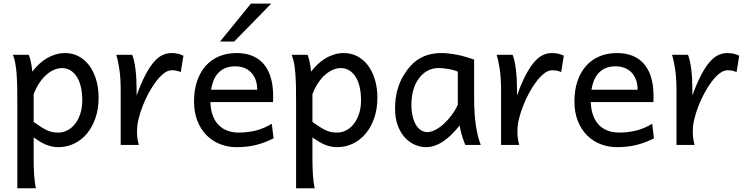

<svg xmlns="http://www.w3.org/2000/svg" viewBox="-20 -801 4117 1061"><path d="M302.7 -68.4Q328.6 -68.4 352.3 -80.6Q376 -92.8 394.3 -116Q412.6 -139.2 423.6 -172.1Q434.6 -205.1 434.6 -246.6Q434.6 -287.1 427 -320.1Q419.4 -353 404.8 -376.2Q390.1 -399.4 369.4 -412.1Q348.6 -424.8 322.3 -424.8Q301.3 -424.8 279.3 -415.5Q257.3 -406.2 236.6 -388.2Q215.8 -370.1 197.8 -343Q179.7 -315.9 166 -280.8V-127Q190.9 -109.4 209.2 -97.9Q227.5 -86.4 242.7 -79.8Q257.8 -73.2 271.7 -70.8Q285.6 -68.4 302.7 -68.4ZM75.7 -236.8Q75.7 -282.2 75 -321Q74.2 -359.9 71.8 -392.3Q69.3 -424.8 64.5 -451.2Q59.6 -477.5 51.3 -498H139.2Q144.5 -485.4 149.9 -462.2Q155.3 -439 158.7 -405.3Q175.8 -427.7 196 -446.8Q216.3 -465.8 239 -479.2Q261.7 -492.7 286.9 -500.2Q312 -507.8 339.4 -507.8Q380.9 -507.8 415.3 -489.5Q449.7 -471.2 473.9 -438.2Q498 -405.3 511.5 -360.1Q524.9 -314.9 524.9 -261.2Q524.9 -198.7 507.3 -148.2Q489.7 -97.7 459.7 -62Q429.7 -26.4 389.2 -7.1Q348.6 12.2 302.7 12.2Q283.2 12.2 265.9 8.3Q248.5 4.4 232.2 -2.4Q215.8 -9.3 199.7 -19.3Q183.6 -29.3 166 -41.5V73.2Q166 102.5 166.7 126.2Q167.5 149.9 168.9 169.9Q170.4 189.9 172.9 206.8Q175.3 223.6 178.2 239.3H75.7Z M647 0V-300.3Q647 -372.6 638.9 -422.6Q630.9 -472.7 622.6 -498H710.4Q716.3 -484.4 720.9 -463.6Q725.6 -442.9 728.8 -417.5Q731.9 -392.1 733.4 -363.3Q734.9 -334.5 734.9 -305.2V-273.4Q759.8 -342.3 783.7 -387.5Q807.6 -432.6 831.3 -459.5Q855 -486.3 878.9 -497.1Q902.8 -507.8 927.7 -507.8Q946.3 -507.8 961.9 -504.4Q977.5 -501 993.7 -493.2L979 -402.8Q964.8 -408.7 954.1 -410.6Q943.4 -412.6 927.7 -412.6Q907.7 -412.6 885.7 -395.8Q863.8 -378.9 842.5 -351.1Q821.3 -323.2 802.2 -288.1Q783.2 -252.9 768.8 -216.1Q754.4 -179.2 745.8 -144Q737.3 -108.9 737.3 -81.5Q737.3 -69.3 737.5 -59.1Q737.8 -48.8 739 -39.3Q740.2 -29.8 742.2 -20.3Q744.1 -10.7 747.1 0Z M1286.6 -507.8Q1326.7 -507.8 1357.4 -498.3Q1388.2 -488.8 1410.6 -471.9Q1433.1 -455.1 1448.2 -432.6Q1463.4 -410.2 1472.4 -384.3Q1481.4 -358.4 1485.4 -330.3Q1489.3 -302.2 1489.3 -274.9V-255.9Q1489.3 -243.7 1488.8 -236.8H1142.6Q1144 -193.8 1156 -162.1Q1168 -130.4 1188.7 -109.6Q1209.5 -88.9 1237.5 -78.6Q1265.6 -68.4 1298.8 -68.4Q1346.2 -68.4 1391.6 -79.1Q1437 -89.8 1481.9 -117.2L1491.7 -36.6Q1465.8 -23.4 1440.9 -14.2Q1416 -4.9 1391.1 1Q1366.2 6.8 1340.6 9.5Q1314.9 12.2 1286.6 12.2Q1239.7 12.2 1197.3 -4.2Q1154.8 -20.5 1122.6 -52.5Q1090.3 -84.5 1071.3 -131.8Q1052.2 -179.2 1052.2 -241.7Q1052.2 -302.2 1068.6 -351.3Q1085 -400.4 1115.2 -435.3Q1145.5 -470.2 1189 -489Q1232.4 -507.8 1286.6 -507.8ZM1279.3 -434.6Q1225.6 -434.6 1191.4 -403.1Q1157.2 -371.6 1146.5 -305.2H1401.4Q1401.4 -336.4 1392.3 -360.6Q1383.3 -384.8 1366.9 -401.4Q1350.6 -418 1328.1 -426.3Q1305.7 -434.6 1279.3 -434.6ZM1479 -781.2 1273.9 -571.3H1195.8L1366.7 -781.2Z M1843.3 -68.4Q1869.1 -68.4 1892.8 -80.6Q1916.5 -92.8 1934.8 -116Q1953.1 -139.2 1964.1 -172.1Q1975.1 -205.1 1975.1 -246.6Q1975.1 -287.1 1967.5 -320.1Q1960 -353 1945.3 -376.2Q1930.7 -399.4 1909.9 -412.1Q1889.2 -424.8 1862.8 -424.8Q1841.8 -424.8 1819.8 -415.5Q1797.9 -406.2 1777.1 -388.2Q1756.3 -370.1 1738.3 -343Q1720.2 -315.9 1706.5 -280.8V-127Q1731.4 -109.4 1749.8 -97.9Q1768.1 -86.4 1783.2 -79.8Q1798.3 -73.2 1812.3 -70.8Q1826.2 -68.4 1843.3 -68.4ZM1616.2 -236.8Q1616.2 -282.2 1615.5 -321Q1614.7 -359.9 1612.3 -392.3Q1609.9 -424.8 1605 -451.2Q1600.1 -477.5 1591.8 -498H1679.7Q1685.1 -485.4 1690.4 -462.2Q1695.8 -439 1699.2 -405.3Q1716.3 -427.7 1736.6 -446.8Q1756.8 -465.8 1779.5 -479.2Q1802.2 -492.7 1827.4 -500.2Q1852.5 -507.8 1879.9 -507.8Q1921.4 -507.8 1955.8 -489.5Q1990.2 -471.2 2014.4 -438.2Q2038.6 -405.3 2052 -360.1Q2065.4 -314.9 2065.4 -261.2Q2065.4 -198.7 2047.9 -148.2Q2030.3 -97.7 2000.2 -62Q1970.2 -26.4 1929.7 -7.1Q1889.2 12.2 1843.3 12.2Q1823.7 12.2 1806.4 8.3Q1789.1 4.4 1772.7 -2.4Q1756.3 -9.3 1740.2 -19.3Q1724.1 -29.3 1706.5 -41.5V73.2Q1706.5 102.5 1707.3 126.2Q1708 149.9 1709.5 169.9Q1710.9 189.9 1713.4 206.8Q1715.8 223.6 1718.8 239.3H1616.2Z M2402.3 -424.8Q2386.7 -424.8 2370.8 -421.1Q2355 -417.5 2339.6 -408.7Q2324.2 -399.9 2309.8 -385.5Q2295.4 -371.1 2282.7 -349.1Q2269.5 -326.7 2261.5 -293.2Q2253.4 -259.8 2253.4 -224.6Q2253.4 -184.1 2261 -155Q2268.6 -126 2281 -107.2Q2293.5 -88.4 2309.3 -79.6Q2325.2 -70.8 2341.3 -70.8Q2361.8 -70.8 2386 -83.5Q2410.2 -96.2 2433.1 -117.2Q2456.1 -138.2 2476.3 -165.5Q2496.6 -192.9 2509.8 -222.2V-405.3Q2502.4 -408.7 2491 -412.1Q2479.5 -415.5 2465.6 -418.5Q2451.7 -421.4 2435.3 -423.1Q2418.9 -424.8 2402.3 -424.8ZM2600.1 -258.8Q2600.1 -166.5 2610.4 -103.8Q2620.6 -41 2636.7 0H2551.3Q2548.8 -6.3 2544.4 -17.6Q2540 -28.8 2535.4 -43.2Q2530.8 -57.6 2526.6 -74.2Q2522.5 -90.8 2519.5 -107.4Q2500.5 -83 2479.2 -61.5Q2458 -40 2434.6 -23.4Q2411.1 -6.8 2385.7 2.7Q2360.4 12.2 2334 12.2Q2303.2 12.2 2272.7 -1Q2242.2 -14.2 2217.8 -40.5Q2193.4 -66.9 2178.2 -106.7Q2163.1 -146.5 2163.1 -200.2Q2163.1 -256.3 2175.5 -302Q2188 -347.7 2209.5 -383.3Q2228.5 -414.6 2250 -438Q2271.5 -461.4 2297.1 -476.8Q2322.8 -492.2 2353.5 -500Q2384.3 -507.8 2421.9 -507.8Q2440.4 -507.8 2463.1 -505.1Q2485.8 -502.4 2509.5 -497.6Q2533.2 -492.7 2556.6 -485.8Q2580.1 -479 2600.1 -471.2Z M2749 0V-300.3Q2749 -372.6 2741 -422.6Q2732.9 -472.7 2724.6 -498H2812.5Q2818.4 -484.4 2823 -463.6Q2827.6 -442.9 2830.8 -417.5Q2834 -392.1 2835.4 -363.3Q2836.9 -334.5 2836.9 -305.2V-273.4Q2861.8 -342.3 2885.7 -387.5Q2909.7 -432.6 2933.3 -459.5Q2957 -486.3 2981 -497.1Q3004.9 -507.8 3029.8 -507.8Q3048.3 -507.8 3064 -504.4Q3079.6 -501 3095.7 -493.2L3081.1 -402.8Q3066.9 -408.7 3056.2 -410.6Q3045.4 -412.6 3029.8 -412.6Q3009.8 -412.6 2987.8 -395.8Q2965.8 -378.9 2944.6 -351.1Q2923.3 -323.2 2904.3 -288.1Q2885.3 -252.9 2870.8 -216.1Q2856.4 -179.2 2847.9 -144Q2839.4 -108.9 2839.4 -81.5Q2839.4 -69.3 2839.6 -59.1Q2839.8 -48.8 2841.1 -39.3Q2842.3 -29.8 2844.2 -20.3Q2846.2 -10.7 2849.1 0Z M3388.7 -507.8Q3428.7 -507.8 3459.5 -498.3Q3490.2 -488.8 3512.7 -471.9Q3535.2 -455.1 3550.3 -432.6Q3565.4 -410.2 3574.5 -384.3Q3583.5 -358.4 3587.4 -330.3Q3591.3 -302.2 3591.3 -274.9V-255.9Q3591.3 -243.7 3590.8 -236.8H3244.6Q3246.1 -193.8 3258.1 -162.1Q3270 -130.4 3290.8 -109.6Q3311.5 -88.9 3339.6 -78.6Q3367.7 -68.4 3400.9 -68.4Q3448.2 -68.4 3493.7 -79.1Q3539.1 -89.8 3584 -117.2L3593.8 -36.6Q3567.9 -23.4 3543 -14.2Q3518.1 -4.9 3493.2 1Q3468.3 6.8 3442.6 9.5Q3417 12.2 3388.7 12.2Q3341.8 12.2 3299.3 -4.2Q3256.8 -20.5 3224.6 -52.5Q3192.4 -84.5 3173.3 -131.8Q3154.3 -179.2 3154.3 -241.7Q3154.3 -302.2 3170.7 -351.3Q3187 -400.4 3217.3 -435.3Q3247.6 -470.2 3291 -489Q3334.5 -507.8 3388.7 -507.8ZM3381.3 -434.6Q3327.6 -434.6 3293.5 -403.1Q3259.3 -371.6 3248.5 -305.2H3503.4Q3503.4 -336.4 3494.4 -360.6Q3485.4 -384.8 3469 -401.4Q3452.6 -418 3430.2 -426.3Q3407.7 -434.6 3381.3 -434.6Z M3718.3 0V-300.3Q3718.3 -372.6 3710.2 -422.6Q3702.1 -472.7 3693.8 -498H3781.7Q3787.6 -484.4 3792.2 -463.6Q3796.9 -442.9 3800 -417.5Q3803.2 -392.1 3804.7 -363.3Q3806.2 -334.5 3806.2 -305.2V-273.4Q3831.1 -342.3 3855 -387.5Q3878.9 -432.6 3902.6 -459.5Q3926.3 -486.3 3950.2 -497.1Q3974.1 -507.8 3999 -507.8Q4017.6 -507.8 4033.2 -504.4Q4048.8 -501 4064.9 -493.2L4050.3 -402.8Q4036.1 -408.7 4025.4 -410.6Q4014.6 -412.6 3999 -412.6Q3979 -412.6 3957 -395.8Q3935.1 -378.9 3913.8 -351.1Q3892.6 -323.2 3873.5 -288.1Q3854.5 -252.9 3840.1 -216.1Q3825.7 -179.2 3817.1 -144Q3808.6 -108.9 3808.6 -81.5Q3808.6 -69.3 3808.8 -59.1Q3809.1 -48.8 3810.3 -39.3Q3811.5 -29.8 3813.5 -20.3Q3815.4 -10.7 3818.4 0Z"/></svg>

Font: Andika Basic
Style: Regular
Weight: 400
Designer: Annie Olsen & Victor Gaultney
Foundry: SIL International
Version: Version 1.000